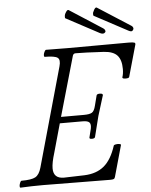

<svg xmlns="http://www.w3.org/2000/svg" viewBox="-58 -902 751 952"><g transform="rotate(-5 317.5 -425.5)"><path d="M464.8 -726.1 298.8 -814.9Q297.9 -815.9 298.1 -823.2Q298.3 -830.6 300.8 -835.9Q306.6 -847.2 310.8 -851.3Q314.9 -855.5 318.8 -854L482.9 -748Q489.3 -744.1 491.5 -737.8Q493.7 -731.4 491.2 -729Q482.9 -717.3 464.8 -726.1ZM606 -726.1 439.9 -814.9Q438.5 -817.4 438.5 -824.2Q438.5 -831.1 441.9 -835.9Q446.8 -847.2 450.9 -851.3Q455.1 -855.5 459 -854L624 -748Q629.9 -744.1 631.3 -737.8Q632.8 -731.4 629.9 -729Q624 -715.8 606 -726.1ZM4.9 2.9Q1 1.5 1.5 -5.9Q2 -13.2 5.6 -22Q9.3 -30.8 13.2 -30.8Q63 -30.8 82.5 -41.7Q102.1 -52.7 111.8 -86.9L250 -579.1Q259.3 -611.8 245.1 -622.3Q231 -632.8 181.2 -632.8Q177.2 -634.3 177.7 -641.8Q178.2 -649.4 182.6 -658.2Q187 -667 190.9 -667Q227.1 -666 299.8 -666Q351.6 -666 452.1 -666.5Q552.7 -667 600.1 -667Q623.5 -667 630.1 -664.3Q636.7 -661.6 633.8 -652.8L589.8 -497.1Q588.4 -490.7 571.3 -490.7Q555.2 -490.7 555.7 -498Q556.2 -498.5 556.2 -499Q562 -516.1 562 -539.1Q562 -584.5 542 -606.7Q522 -628.9 475.1 -631.8Q380.4 -637.2 335 -637.2Q324.2 -637.2 320.8 -626L235.8 -329.1H350.1Q378.4 -329.1 390.1 -336.4Q401.9 -343.8 408.2 -370.1L420.9 -419.9Q422.9 -427.2 437.5 -427.2Q452.1 -427.2 452.1 -418.9Q441.4 -385.7 420.9 -317.9Q397.5 -225.6 395 -214.8Q392.6 -207.5 378.4 -207.5Q366.7 -207.5 367.2 -213.9Q367.2 -214.4 367.2 -214.8L377.9 -257.8Q382.3 -279.3 374.5 -288.6Q366.7 -297.9 340.8 -297.9H227.1L187 -154.8Q171.9 -106 171.9 -78.1Q171.9 -27.8 224.1 -27.8L327.1 -30.8Q386.7 -33.2 424.3 -64.5Q461.9 -95.7 483.9 -164.1Q484.9 -168 493.9 -169.7Q502.9 -171.4 511.5 -170.2Q520 -168.9 520 -165L476.1 -8.8Q474.1 -1.5 469 0.7Q463.9 2.9 451.2 2.9Q397 2.9 285.2 1.5Q173.3 0 117.2 0Q60.5 0 4.9 2.9Z"/></g></svg>

Font: Junicode SmCond Light
Style: Italic
Weight: 300
Width: 4
Italic angle: -11°
Designer: Peter S. Baker
Version: Version 2.206